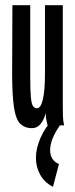

<svg xmlns="http://www.w3.org/2000/svg" viewBox="-20 -485 290 743"><path d="M103 11Q77 11 59.5 -5Q42 -21 34.5 -67Q27 -113 27 -202L28 -465H97V-190Q97 -135 99.5 -108.5Q102 -82 108 -74Q114 -66 123 -66Q138 -66 146 -100.5Q154 -135 154 -199V-465H223V-71Q223 -53 223.5 -35.5Q224 -18 228 0H164Q162 -11 159.5 -21Q157 -31 157 -48Q151 -23 137.5 -6Q124 11 103 11ZM208 150 185 238Q152 221 135.5 191Q119 161 119 126Q119 89 137 48Q155 7 188 -27L212 0Q174 54 174 96Q174 135 208 150Z"/></svg>

Font: Inconsolata UltraCondensed Bold
Style: Regular
Weight: 700
Width: 1
Monospace: yes
Designer: Raph Levien, Cyreal, Brenton Simpson
Foundry: Raph Levien, Cyreal, Google
Version: Version 3.001; ttfautohint (v1.8.2.53-6de2)